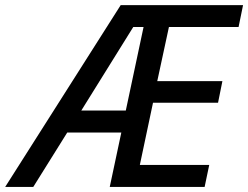

<svg xmlns="http://www.w3.org/2000/svg" viewBox="-78 -734 974 754"><path d="M-57.6 0 396 -713.9H876.5L858.9 -627.9H585.4L539.6 -415.5H795.4L778.3 -330.6H522.9L471.2 -86.4H743.7L725.6 0H353L398.4 -213.4H186L52.7 0ZM241.2 -299.8H416L485.8 -627.9H445.3Z"/></svg>

Font: Open Sans Medium
Style: Italic
Weight: 500
Italic angle: -12°
Designer: Monotype Design Team
Foundry: Monotype Imaging Inc.
Version: Version 3.000